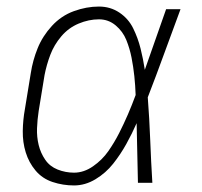

<svg xmlns="http://www.w3.org/2000/svg" viewBox="-20 -558 616 586"><path d="M206 8Q240 8 271.5 -11Q303 -30 325.5 -58.5Q348 -87 365.5 -118.5Q383 -150 397 -182Q398 -136 399 -91Q400 -46 401 0H445Q441 -65 438.5 -130.5Q436 -196 431 -261Q457 -328 481.5 -395.5Q506 -463 531 -530H487Q471 -484 454.5 -437.5Q438 -391 422 -345Q417 -378 409 -410Q401 -442 386.5 -471.5Q372 -501 344.5 -519.5Q317 -538 282 -538Q244 -538 205.5 -524Q167 -510 138.5 -479Q110 -448 95 -411Q80 -374 74 -335L56 -225Q50 -192 49.5 -158Q49 -124 58.5 -93Q68 -62 88.5 -37.5Q109 -13 140.5 -2.5Q172 8 206 8ZM206 -31Q180 -31 156 -40.5Q132 -50 118 -70.5Q104 -91 98 -115.5Q92 -140 93 -166.5Q94 -193 98 -219L116 -329Q122 -360 133.5 -390.5Q145 -421 167 -447Q189 -473 220 -486Q251 -499 282 -499Q311 -499 333 -480.5Q355 -462 365.5 -436Q376 -410 381.5 -382Q387 -354 390 -325.5Q393 -297 394 -268Q383 -238 370.5 -209Q358 -180 343.5 -151.5Q329 -123 310.5 -96.5Q292 -70 264 -50.5Q236 -31 206 -31Z"/></svg>

Font: Iosevka Sparkle Extralight
Style: Italic
Weight: 200
Italic angle: -9°
Designer: Belleve Invis
Foundry: Belleve Invis
Version: Version 4.5.0; ttfautohint (v1.8.3)